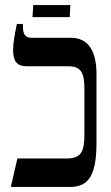

<svg xmlns="http://www.w3.org/2000/svg" viewBox="-20 -742 441 762"><path d="M109 -674H257L259 -722H112ZM23 0H258C336 0 363 -53 363 -178V-447C363 -541 330 -592 261 -592H105C79 -592 71 -608 71 -637V-647H47C38 -602 32 -572 32 -544C32 -500 46 -479 87 -479H250C301 -479 315 -455 315 -389V-210C315 -141 303 -113 244 -113H49Z"/></svg>

Font: Noto Serif Hebrew ExtraCondensed SemiBold
Style: Regular
Weight: 600
Width: 2
Designer: Monotype Design Team
Foundry: Monotype Imaging Inc.
Version: Version 2.004